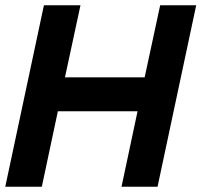

<svg xmlns="http://www.w3.org/2000/svg" viewBox="-27 -710 766 730"><path d="M-7 0 140 -690H279L220 -416H523L582 -690H719L572 0H435L496 -287H193L132 0Z"/></svg>

Font: Radio Canada Big SemiBold
Style: Italic
Weight: 600
Italic angle: -12°
Designer: Étienne Aubert Bonn
Foundry: Coppers and Brasses
Version: Version 1.001